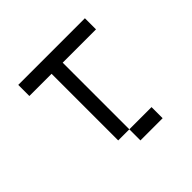

<svg xmlns="http://www.w3.org/2000/svg" viewBox="-132 -632 764 764"><g transform="rotate(-45 250.0 -250.0)"><path d="M375 0V-62.5H250V0ZM437.5 -437.5V-500H62.5V-437.5H187.5Q187.5 -437.5 187.5 -62.5H250Q250 -62.5 250 -437.5Z"/></g></svg>

Font: Unifont
Style: Regular
Weight: 500
Version: Version 13.0.05